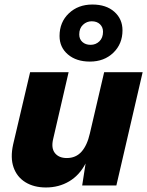

<svg xmlns="http://www.w3.org/2000/svg" viewBox="-20 -819 650 848"><path d="M183 9Q130 9 92.5 -14Q55 -37 40 -79.5Q25 -122 38 -181L113 -500H283L215 -206Q205 -165 222.5 -143Q240 -121 275 -121Q315 -121 340 -149Q365 -177 377 -230L440 -500H610L494 0H343L358 -97Q331 -45 285.5 -18Q240 9 183 9ZM388 -799Q449 -799 485 -767Q521 -735 521 -685Q521 -625 480.5 -586Q440 -547 377 -547Q317 -547 280 -578.5Q243 -610 243 -660Q243 -721 284 -760Q325 -799 388 -799ZM385 -725Q363 -725 346.5 -709.5Q330 -694 330 -667Q330 -646 344 -633.5Q358 -621 380 -621Q403 -621 419 -636.5Q435 -652 435 -679Q435 -699 421.5 -712Q408 -725 385 -725Z"/></svg>

Font: Work Sans
Style: Bold Italic
Weight: 700
Italic angle: -13°
Designer: Wei Huang
Foundry: Wei Huang
Version: Version 2.010; ttfautohint (v1.8.3)